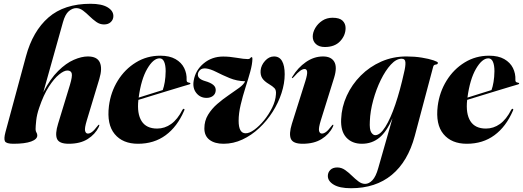

<svg xmlns="http://www.w3.org/2000/svg" viewBox="-20 -752 2770 1017"><path d="M187.5 -181Q175 -145 171.8 -113.5Q168.5 -82 168.5 -68Q168.5 -57 173 -50.2Q177.5 -43.5 177.5 -34.5Q177.5 -14.5 144.8 -2.5Q112 9.5 51 9.5Q13 9.5 6.2 -3.8Q-0.5 -17 9 -52.5L117.5 -453.5Q153.5 -587 236.8 -659.5Q320 -732 459.5 -732Q518.5 -732 549.5 -713.5Q580.5 -695 580.5 -667Q580.5 -648.5 567.2 -635.5Q554 -622.5 531 -622.5Q509 -622.5 490.2 -635.8Q471.5 -649 454.2 -666Q437 -683 419.8 -696Q402.5 -709 384 -709Q363.5 -709 344.2 -692.5Q325 -676 313.5 -634.5L209.5 -263.5Q246 -334.5 288 -376Q330 -417.5 371 -435.2Q412 -453 445.5 -453Q494.5 -453 508.8 -421.2Q523 -389.5 506 -333.5L440 -115Q427 -72.5 430.8 -58.5Q434.5 -44.5 445.5 -44.5Q455.5 -44.5 467.2 -53Q479 -61.5 496 -84Q502 -92 504 -91.5Q509 -91.5 503 -79Q484 -40.5 444.5 -15.5Q405 9.5 344 9.5Q293 9.5 282 -16.5Q271 -42.5 287.5 -96L350.5 -302.5Q364 -347.5 360 -363Q356 -378.5 336.5 -378.5Q319 -378.5 292.8 -357.2Q266.5 -336 238.5 -292.5Q210.5 -249 187.5 -181Z M955.5 -166Q919 -81 857.5 -35.8Q796 9.5 711 9.5Q630 9.5 587.5 -41.8Q545 -93 557 -190.5Q566.5 -264.5 604 -325Q641.5 -385.5 699.8 -421.2Q758 -457 829 -457Q878 -457 909.5 -439Q941 -421 955.5 -391.8Q970 -362.5 968.5 -329Q967 -315.5 982.5 -314Q988.5 -313 988.5 -310Q989 -307 983 -305Q974.5 -302.5 945 -293.8Q915.5 -285 874.8 -272.5Q834 -260 791.2 -247Q748.5 -234 713 -223Q705 -150 730 -110.5Q755 -71 812.5 -71Q852.5 -71 886.5 -95.2Q920.5 -119.5 946.5 -170.5Q950.5 -176.5 954 -175.5Q959.5 -174.5 955.5 -166ZM825.5 -443Q792 -443 759.8 -387.5Q727.5 -332 714.5 -235Q747.5 -245.5 782.8 -256.5Q818 -267.5 842 -275Q848.5 -292.5 852.8 -317.8Q857 -343 857.5 -375Q857.5 -406.5 849.5 -424.8Q841.5 -443 825.5 -443Z M1488 -359Q1488 -310.5 1471.2 -259Q1454.5 -207.5 1424.2 -159.8Q1394 -112 1353.2 -73.8Q1312.5 -35.5 1264.2 -13Q1216 9.5 1164 9.5Q1117.5 9.5 1090 -11.2Q1062.5 -32 1062.5 -72Q1062.5 -112 1082 -144Q1101.5 -176 1131 -201.5Q1160.5 -227 1191.5 -248Q1222.5 -269 1246.8 -286.8Q1271 -304.5 1278.5 -321.5Q1234.5 -322.5 1196 -338.5Q1157.5 -354.5 1125.8 -370.8Q1094 -387 1070.5 -389.5Q1050.5 -391 1040.5 -382Q1030.5 -373 1028.5 -361.5Q1023.5 -335 1066.5 -322.5Q1095 -314.5 1109.8 -302.2Q1124.5 -290 1122.5 -270.5Q1120.5 -253 1107 -243.2Q1093.5 -233.5 1074 -233.5Q1040.5 -233.5 1019.8 -259.5Q999 -285.5 1006 -325Q1015 -380 1058.8 -416.2Q1102.5 -452.5 1162 -452.5Q1196 -452.5 1234.2 -445.8Q1272.5 -439 1293.5 -439Q1301.5 -439 1305.5 -444.2Q1309.5 -449.5 1313 -449.5Q1317 -449.5 1317 -440.5Q1316.5 -412 1305.5 -372.2Q1294.5 -332.5 1280 -287.5Q1265.5 -242.5 1254.8 -197Q1244 -151.5 1244 -112Q1244 -46.5 1280.5 -46Q1300.5 -45.5 1327 -64.8Q1353.5 -84 1378.8 -115Q1404 -146 1421.8 -182Q1439.5 -218 1441.5 -251.5Q1444 -274.5 1433.8 -285Q1423.5 -295.5 1406.5 -305.5Q1378.5 -322 1368.5 -338.8Q1358.5 -355.5 1360.5 -379Q1363 -406.5 1384 -429.8Q1405 -453 1431.5 -453Q1460 -453 1474 -428.5Q1488 -404 1488 -359Z M1700.5 -503Q1670.5 -503 1653.5 -518.5Q1636.5 -534 1636.5 -558Q1636.5 -580.5 1650 -603.8Q1663.5 -627 1687 -642.5Q1710.5 -658 1741.5 -658Q1778.5 -658 1794.5 -642.5Q1810.5 -627 1810.5 -603.5Q1810.5 -564.5 1781.8 -533.8Q1753 -503 1700.5 -503ZM1679.5 -115Q1666.5 -73 1670 -58.8Q1673.5 -44.5 1685 -44.5Q1695 -44.5 1706.8 -53Q1718.5 -61.5 1735.5 -84Q1741.5 -92 1743.5 -91.5Q1748.5 -91.5 1742.5 -79Q1723.5 -40.5 1683.5 -15.5Q1643.5 9.5 1583 9.5Q1532 9.5 1520.8 -16.5Q1509.5 -42.5 1526 -96L1597.5 -322.5Q1608.5 -358 1606.8 -372.2Q1605 -386.5 1593.5 -386.5Q1583.5 -386.5 1570.5 -377.5Q1557.5 -368.5 1535.5 -343.5Q1530 -338 1527.5 -338Q1524 -338.5 1528.5 -345.5Q1557.5 -393.5 1600.2 -423.2Q1643 -453 1691 -453Q1734 -453 1750.5 -425Q1767 -397 1750 -341Z M2177 -32Q2140.5 104 2055 174.5Q1969.5 245 1839 245Q1779 245 1747.8 226.2Q1716.5 207.5 1716.5 180Q1716.5 161.5 1729.5 148.2Q1742.5 135 1766.5 135Q1788.5 135 1807.5 148.2Q1826.5 161.5 1844 178.8Q1861.5 196 1878.8 209Q1896 222 1914 222Q1934 222 1952.5 202.8Q1971 183.5 1983.5 138.5L2059 -126Q2028.5 -54.5 1989.2 -22.5Q1950 9.5 1897 9.5Q1844.5 9.5 1814.2 -23.8Q1784 -57 1787 -121Q1789.5 -185.5 1816.8 -245Q1844 -304.5 1890.8 -351.5Q1937.5 -398.5 1999.5 -425.8Q2061.5 -453 2133 -453Q2176 -453 2214.2 -446.8Q2252.5 -440.5 2276 -432.5Q2299.5 -424.5 2299.5 -419.5Q2299.5 -411 2288.2 -410Q2277 -409 2274.5 -398.5ZM1939 -110Q1936.5 -66 1946.2 -51Q1956 -36 1967.5 -36Q1993.5 -36 2021 -79.8Q2048.5 -123.5 2074 -198.5Q2099.5 -273.5 2120 -367Q2128.5 -401 2127.5 -421Q2126.5 -441 2107.5 -441Q2079 -441 2050.2 -409.8Q2021.5 -378.5 1997 -328.5Q1972.5 -278.5 1956.8 -220.8Q1941 -163 1939 -110Z M2697 -166Q2660.5 -81 2599 -35.8Q2537.5 9.5 2452.5 9.5Q2371.5 9.5 2329 -41.8Q2286.5 -93 2298.5 -190.5Q2308 -264.5 2345.5 -325Q2383 -385.5 2441.2 -421.2Q2499.5 -457 2570.5 -457Q2619.5 -457 2651 -439Q2682.5 -421 2697 -391.8Q2711.5 -362.5 2710 -329Q2708.5 -315.5 2724 -314Q2730 -313 2730 -310Q2730.5 -307 2724.5 -305Q2716 -302.5 2686.5 -293.8Q2657 -285 2616.2 -272.5Q2575.5 -260 2532.8 -247Q2490 -234 2454.5 -223Q2446.5 -150 2471.5 -110.5Q2496.5 -71 2554 -71Q2594 -71 2628 -95.2Q2662 -119.5 2688 -170.5Q2692 -176.5 2695.5 -175.5Q2701 -174.5 2697 -166ZM2567 -443Q2533.5 -443 2501.2 -387.5Q2469 -332 2456 -235Q2489 -245.5 2524.2 -256.5Q2559.5 -267.5 2583.5 -275Q2590 -292.5 2594.2 -317.8Q2598.5 -343 2599 -375Q2599 -406.5 2591 -424.8Q2583 -443 2567 -443Z"/></svg>

Font: Fraunces 144pt S000
Style: Bold Italic
Weight: 700
Italic angle: -16°
Version: Version 1.000; ttfautohint (v1.8.3)